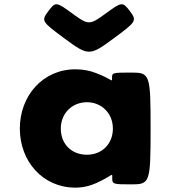

<svg xmlns="http://www.w3.org/2000/svg" viewBox="-20 -846 781 881"><path d="M576 -795C609 -750 606 -747 499 -668C392 -589 385 -589 278 -668C171 -747 168 -750 202 -795C235 -839 238 -838 312 -784C386 -730 391 -730 465 -784C539 -838 542 -839 576 -795ZM71 -256C71 -106 176 15 326 15C361 15 393 7 422 -6C501 -42 495 -57 495 -29C495 -1 498 0 583 0C668 0 671 -7 671 -257C671 -506 668 -513 582 -513C496 -513 494 -512 494 -489C494 -465 499 -481 420 -511C392 -522 360 -528 326 -528C176 -528 71 -406 71 -256ZM259 -256C259 -327 312 -377 379 -377C445 -377 498 -327 498 -256C498 -186 448 -136 379 -136C307 -136 259 -186 259 -256Z"/></svg>

Font: Hussar Print
Style: Bold
Weight: 700
Foundry: Cannot Into Space Fonts
Version: Version 2.00